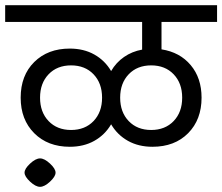

<svg xmlns="http://www.w3.org/2000/svg" viewBox="-30 -668 860 743"><path d="M400 -393Q419 -426 450 -447.5Q481 -469 520 -476V-583H-10V-648H810V-583H595V-477Q666 -466 708 -416Q750 -366 750 -290Q750 -205 698 -152.5Q646 -100 560 -100Q506 -100 465 -123Q424 -146 400 -187Q376 -146 335 -123Q294 -100 240 -100Q155 -100 102.5 -152.5Q50 -205 50 -290Q50 -376 102.5 -428Q155 -480 240 -480Q294 -480 335 -457Q376 -434 400 -393ZM365 -290Q365 -346 332 -380.5Q299 -415 245 -415Q191 -415 158 -380.5Q125 -346 125 -290Q125 -234 158 -199.5Q191 -165 245 -165Q299 -165 332 -199.5Q365 -234 365 -290ZM675 -290Q675 -346 642 -380.5Q609 -415 555 -415Q501 -415 468 -380.5Q435 -346 435 -290Q435 -234 468 -199.5Q501 -165 555 -165Q609 -165 642 -199.5Q675 -234 675 -290ZM65 0Q65 -15 86.5 -35Q108 -55 125 -55Q142 -55 163.5 -35Q185 -15 185 0Q185 15 163.5 35Q142 55 125 55Q108 55 86.5 35Q65 15 65 0Z"/></svg>

Font: Madhuban Light
Style: Regular
Weight: 300
Designer: jaikishan Patel
Foundry: MagicType
Version: Version 1.000